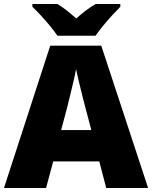

<svg xmlns="http://www.w3.org/2000/svg" viewBox="-20 -947 766 967"><path d="M515 0 480 -134H248L212 0H0L233 -717H490L726 0ZM409 -409Q404 -428 395 -463.5Q386 -499 377 -537Q368 -575 363 -599Q359 -575 350.5 -539Q342 -503 333.5 -468Q325 -433 319 -409L288 -292H440ZM269 -767Q254 -790 231.5 -817Q209 -844 185.5 -869.5Q162 -895 143 -913V-927H269Q295 -911 316.5 -894Q338 -877 364 -854Q390 -877 413 -894.5Q436 -912 462 -927H586V-913Q569 -896 545.5 -870.5Q522 -845 499.5 -817.5Q477 -790 461 -767Z"/></svg>

Font: Noto Sans Cherokee Black
Style: Regular
Weight: 900
Designer: Monotype Design Team
Foundry: Monotype Imaging Inc.
Version: Version 2.001; ttfautohint (v1.8.4.7-5d5b)